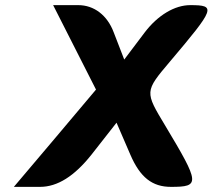

<svg xmlns="http://www.w3.org/2000/svg" viewBox="-20 -778 828 748"><path d="M354 -429C248 -303 141 -176 34 -50H136C204 -50 270 -92 336 -175L434 -300L488 -175C526 -87 573 -50 646 -50C760 -50 759 -63 624 -288C544 -421 543 -421 642 -538C818 -746 823 -758 721 -758C661 -758 595 -719 544 -652L464 -546L423 -652C398 -719 346 -758 285 -758H187C242 -648 299 -539 354 -429Z"/></svg>

Font: Hussar Skorodowane
Style: Ky
Weight: 700
Foundry: Cannot Into Space Fonts
Version: Version 0.892